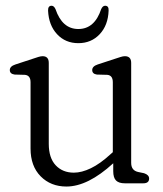

<svg xmlns="http://www.w3.org/2000/svg" viewBox="-20 -654 580 685"><path d="M89 -124V-360.5Q89 -385 69 -387L32 -388Q15 -390.5 15 -404Q15 -417.5 35 -424L96 -444Q108 -448 116.8 -450.8Q125.5 -453.5 132 -453.5Q154 -453.5 154 -429.5V-141Q154 -90.5 178.8 -64.2Q203.5 -38 243.5 -38Q271.5 -38 304.2 -53.8Q337 -69.5 374 -103.5L382.5 -111V-360.5Q382.5 -385 363 -387L325.5 -388Q309 -390.5 309 -404Q309 -417.5 328.5 -424L389.5 -444Q402 -448 410.5 -450.8Q419 -453.5 425.5 -453.5Q448 -453.5 448 -429.5V-73Q448 -46 472.5 -40.5L494 -36Q512 -30 512 -17Q512 0 491 0H425.5Q404 0 394 -10Q384 -20 384 -43.5V-71.5Q293.5 11.5 217 11.5Q161 11.5 125 -25Q89 -61.5 89 -124ZM259.5 -550.5Q317.5 -550.5 341 -621.5Q346.5 -633.5 355 -633.5Q368.5 -633.5 367.5 -616Q365.5 -563.5 335.5 -531.8Q305.5 -500 259.5 -500Q213.5 -500 183.8 -531.8Q154 -563.5 151.5 -616Q151 -633.5 164 -633.5Q172.5 -633.5 178 -621.5Q202 -550.5 259.5 -550.5Z"/></svg>

Font: Fraunces 72pt S100 Light
Style: Regular
Weight: 300
Version: Version 1.000; ttfautohint (v1.8.3)